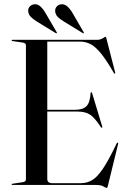

<svg xmlns="http://www.w3.org/2000/svg" viewBox="-20 -892 614 926"><path d="M36 -697Q36 -700 40 -700H448Q464 -700 475.2 -707.2Q486.5 -714.5 489 -714.5Q490.5 -714.5 491.2 -713Q492 -711.5 493.5 -705.5L535.5 -542Q536.5 -537.5 534 -537Q531.5 -536 529.5 -539.5Q494 -601 467.2 -634Q440.5 -667 416.5 -679.2Q392.5 -691.5 364.5 -691.5H208V-362.5H342Q380 -362.5 397 -379.8Q414 -397 417 -443Q417.5 -447 420 -447Q423 -448 424.5 -442L473 -282Q474.5 -277 472 -276Q469.5 -275.5 467 -278Q437.5 -323.5 414.8 -338.8Q392 -354 354 -354H208V-29Q208 -8.5 232.5 -8.5H369.5Q398.5 -8.5 423.2 -22.5Q448 -36.5 476 -77.8Q504 -119 542.5 -200Q545.5 -204.5 548 -204Q551 -203.5 549.5 -197L500 5Q497.5 14.5 495.5 14.5Q490.5 14.5 478.8 7.2Q467 0 442.5 0H40Q36 0 36 -3Q36 -5.5 41 -6L87.5 -13Q105 -15 105 -26V-674Q105 -685 87.5 -687L41 -694Q36 -694.5 36 -697ZM330 -829 383 -737.5Q385.5 -734 384 -732Q382.5 -730.5 379 -732.5L288.5 -788Q271.5 -798 259.2 -809.8Q247 -821.5 246 -839Q245.5 -852 254.2 -861.2Q263 -870.5 277 -871.5Q291.5 -872.5 304.5 -861.2Q317.5 -850 330 -829ZM199.5 -829 253 -737.5Q255.5 -734 254 -732Q252.5 -730.5 248.5 -732.5L158 -788Q142 -798 129.5 -809.8Q117 -821.5 116 -839Q115 -852 124 -861.2Q133 -870.5 147 -871.5Q161.5 -872.5 174.5 -861.2Q187.5 -850 199.5 -829Z"/></svg>

Font: Fraunces 144pt S000
Style: Regular
Weight: 400
Version: Version 1.000; ttfautohint (v1.8.3)